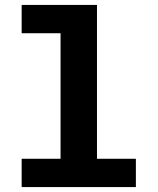

<svg xmlns="http://www.w3.org/2000/svg" viewBox="-20 -760 640 780"><path d="M68 -115H226V-625H68V-740H374V-115H532V0H68Z"/></svg>

Font: Lilex Nerd Font
Style: Bold
Weight: 700
Designer: Mike Abbink, Paul van der Laan, Pieter van Rosmalen, Mikhael Khrustik
Foundry: Mikhael Khrustik
Version: Version 2.400; ttfautohint (v1.8.4.7-5d5b);Nerd Fonts 3.3.0